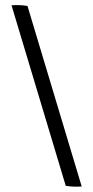

<svg xmlns="http://www.w3.org/2000/svg" viewBox="-20 -621 359 740"><path d="M294.9 97.7 85.9 -598.1Q56.2 -603 24.4 -600.6L233.4 95.2Q263.2 100.1 294.9 97.7Z"/></svg>

Font: Markazi Text
Style: Regular
Weight: 400
Designer: Borna Izadpanah (Arabic designer), Fiona Ross (Arabic design director) and Florian Runge (Latin designer)
Foundry: Borna Izadpanah and Florian Runge
Version: Version 1.000